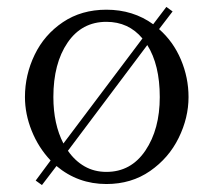

<svg xmlns="http://www.w3.org/2000/svg" viewBox="-20 -517 616 554"><path d="M439 -433Q480 -397 502 -345Q524 -293 524 -237Q524 -177 495.5 -119Q467 -61 413 -23.5Q359 14 287 14Q205 14 143 -38L101 17L83 4L126 -54Q91 -91 71.5 -139.5Q52 -188 52 -237Q52 -301 80 -359Q108 -417 161.5 -453Q215 -489 287 -489Q364 -489 422 -447L460 -497L478 -484ZM163 -103 391 -406Q351 -454 287 -454Q216 -454 175 -394Q134 -334 134 -237Q134 -159 163 -103ZM441 -237Q441 -330 405 -387L176 -82Q196 -53 224 -37Q252 -21 287 -21Q358 -21 399.5 -82.5Q441 -144 441 -237Z"/></svg>

Font: Shippori Mincho
Style: Regular
Weight: 400
Designer: FONTDASU
Foundry: FONTDASU / Google Inc. / but / Adobe
Version: Version 3.110; ttfautohint (v1.8.3)